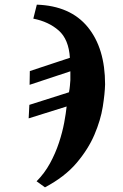

<svg xmlns="http://www.w3.org/2000/svg" viewBox="-20 -564 529 824"><path d="M137 214Q171 180 194.5 137Q218 94 233 48.5Q248 3 255.5 -37.5Q263 -78 266 -107L103 -56L106 -114L276 -168Q279 -183 280 -195.5Q281 -208 282 -220Q282 -229 282 -238.5Q282 -248 282 -258L107 -200L108 -259L280 -316Q275 -395 232 -433Q189 -471 123 -484L138 -544Q282 -539 356.5 -448Q431 -357 431 -202Q430 -162 421 -105.5Q412 -49 385.5 13.5Q359 76 308.5 135.5Q258 195 173 240Z"/></svg>

Font: Noto Serif ExtraCondensed ExtraBold
Style: Italic
Weight: 800
Width: 2
Italic angle: -12°
Designer: Monotype Design Team
Foundry: Monotype Imaging Inc.
Version: Version 2.013